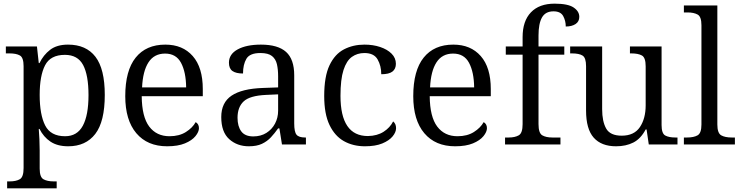

<svg xmlns="http://www.w3.org/2000/svg" viewBox="-20 -790 4052 1050"><path d="M19 240V202H33Q68 202 88.5 190Q109 178 109 129V-428Q109 -475 89 -486.5Q69 -498 32 -498H12V-536H182L192 -445H196Q217 -489 254 -517.5Q291 -546 352 -546Q451 -546 502 -479.5Q553 -413 553 -271Q553 -125 501 -57.5Q449 10 353 10Q294 10 256 -15.5Q218 -41 196 -85H192Q194 -61 195.5 -28.5Q197 4 197 33V132Q197 179 218 190.5Q239 202 273 202H290V240ZM336 -45Q402 -45 433 -102.5Q464 -160 464 -270Q464 -379 434.5 -434.5Q405 -490 335 -490Q256 -490 226.5 -433Q197 -376 197 -271Q197 -163 227 -104Q257 -45 336 -45Z M894 10Q786 10 725.5 -61.5Q665 -133 665 -264Q665 -404 722 -475Q779 -546 884 -546Q979 -546 1034 -483.5Q1089 -421 1089 -303V-264H755Q756 -151 796 -98Q836 -45 907 -45Q960 -45 996.5 -68Q1033 -91 1050 -122Q1058 -118 1063 -109.5Q1068 -101 1068 -89Q1068 -69 1049 -45.5Q1030 -22 991.5 -6Q953 10 894 10ZM998 -312Q997 -396 970 -446.5Q943 -497 883 -497Q823 -497 792 -449Q761 -401 757 -312Z M1341 10Q1277 10 1233.5 -29Q1190 -68 1190 -150Q1190 -229 1246.5 -267Q1303 -305 1418 -309L1501 -312V-373Q1501 -410 1494.5 -438.5Q1488 -467 1467.5 -483.5Q1447 -500 1404 -500Q1346 -500 1327.5 -468.5Q1309 -437 1309 -388Q1271 -388 1251.5 -401.5Q1232 -415 1232 -447Q1232 -494 1280 -520Q1328 -546 1407 -546Q1500 -546 1544.5 -506Q1589 -466 1589 -378V-115Q1589 -69 1601.5 -53.5Q1614 -38 1649 -38H1653V0H1522L1508 -88H1501Q1482 -61 1461.5 -39Q1441 -17 1412.5 -3.5Q1384 10 1341 10ZM1365 -44Q1406 -44 1436.5 -63Q1467 -82 1484 -114Q1501 -146 1501 -185V-274L1435 -271Q1346 -267 1312.5 -235.5Q1279 -204 1279 -146Q1279 -99 1299.5 -71.5Q1320 -44 1365 -44Z M1976 10Q1911 10 1861 -18Q1811 -46 1782 -106.5Q1753 -167 1753 -265Q1753 -372 1782 -433Q1811 -494 1861 -520Q1911 -546 1973 -546Q2020 -546 2059 -533Q2098 -520 2121.5 -496.5Q2145 -473 2145 -441Q2145 -413 2126 -398.5Q2107 -384 2065 -384Q2065 -430 2045 -465Q2025 -500 1973 -500Q1934 -500 1904.5 -479Q1875 -458 1858.5 -407Q1842 -356 1842 -266Q1842 -46 1992 -46Q2043 -47 2078 -69.5Q2113 -92 2130 -126Q2146 -113 2146 -89Q2146 -67 2127 -44Q2108 -21 2070.5 -5.5Q2033 10 1976 10Z M2469 10Q2361 10 2300.5 -61.5Q2240 -133 2240 -264Q2240 -404 2297 -475Q2354 -546 2459 -546Q2554 -546 2609 -483.5Q2664 -421 2664 -303V-264H2330Q2331 -151 2371 -98Q2411 -45 2482 -45Q2535 -45 2571.5 -68Q2608 -91 2625 -122Q2633 -118 2638 -109.5Q2643 -101 2643 -89Q2643 -69 2624 -45.5Q2605 -22 2566.5 -6Q2528 10 2469 10ZM2573 -312Q2572 -396 2545 -446.5Q2518 -497 2458 -497Q2398 -497 2367 -449Q2336 -401 2332 -312Z M2742 0V-38H2762Q2796 -38 2817 -50Q2838 -62 2838 -111V-491H2746V-536H2838V-587Q2838 -675 2883.5 -722.5Q2929 -770 3013 -770Q3086 -770 3117 -749Q3148 -728 3148 -698Q3148 -672 3127.5 -658.5Q3107 -645 3074 -645Q3074 -676 3060 -702Q3046 -728 3007 -728Q2963 -728 2944 -694.5Q2925 -661 2925 -596V-536H3066V-491H2925V-111Q2925 -62 2945.5 -50Q2966 -38 3001 -38H3045V0Z M3349 10Q3269 10 3227 -37Q3185 -84 3185 -186V-428Q3185 -474 3166 -486Q3147 -498 3107 -498H3098V-536H3273V-193Q3273 -126 3295 -87Q3317 -48 3380 -48Q3448 -48 3479.5 -95Q3511 -142 3511 -214V-427Q3511 -475 3490.5 -486.5Q3470 -498 3432 -498H3425V-536H3598V-106Q3598 -60 3618 -49Q3638 -38 3674 -38H3685V0H3528L3516 -82H3511Q3484 -31 3443.5 -10.5Q3403 10 3349 10Z M3720 0V-38H3737Q3774 -38 3795 -50Q3816 -62 3816 -109V-652Q3816 -699 3795 -710.5Q3774 -722 3740 -722H3720V-760H3903V-109Q3903 -62 3924 -50Q3945 -38 3982 -38H3999V0Z"/></svg>

Font: Noto Serif Hentaigana
Style: Regular
Weight: 400
Designer: Kazuhiro Yamada
Foundry: nipponia
Version: Version 1.000; ttfautohint (v1.8.4.7-5d5b)